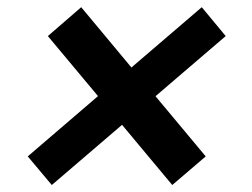

<svg xmlns="http://www.w3.org/2000/svg" viewBox="-20 -557 703 536"><path d="M460.9 -40.5 320.7 -208.5 124.6 -40.5 57.5 -120.4 253.6 -288.7 113.6 -456.3 206.7 -536.9 346.9 -368.6 543.3 -536.9 610.1 -456.3 414.1 -288.4 554.3 -120.4Z"/></svg>

Font: Inter UI Semi Bold
Style: Italic
Weight: 600
Italic angle: -9.39999°
Designer: Rasmus Andersson
Foundry: rsms
Version: 3.2;8d6f07862